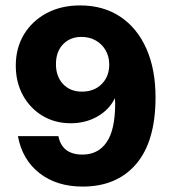

<svg xmlns="http://www.w3.org/2000/svg" viewBox="-20 -680 631 708"><path d="M553.5 -321.2Q553.5 -425.1 519.5 -501.2Q485.5 -577.3 423.1 -618.7Q360.8 -660 275.4 -660Q205.6 -660 152.2 -631.6Q98.7 -603.1 68.4 -553.1Q38.2 -503.1 38.2 -438Q38.2 -376.7 64.5 -328.7Q90.9 -280.6 136.6 -253.1Q182.4 -225.5 240.9 -225.5Q295.8 -225.5 339.6 -250.6Q383.4 -275.8 403.7 -318.2Q404 -313.6 404.3 -308.7Q404.7 -303.8 404.7 -299Q404.7 -201.1 373.2 -155.6Q341.7 -110 284.2 -110Q208.8 -110 195.3 -178.1H46Q62.4 -90.6 125.8 -41.3Q189.2 8 284.8 8Q411.1 8 482.3 -75.5Q553.5 -159 553.5 -321.2ZM382.8 -442.1Q382.8 -397.9 355 -370Q327.2 -342.1 282.1 -342.1Q238.7 -342.1 212.5 -370.1Q186.3 -398 186.3 -443.5Q186.3 -489.3 212.4 -516.6Q238.4 -543.9 280.7 -543.9Q310.1 -543.9 333.2 -530.7Q356.3 -517.5 369.5 -494.5Q382.8 -471.5 382.8 -442.1Z"/></svg>

Font: Overused Grotesk Light
Style: Regular
Weight: 300
Designer: RandomMaerks
Version: Version 0.005